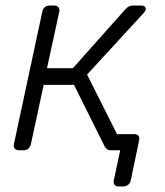

<svg xmlns="http://www.w3.org/2000/svg" viewBox="-20 -540 593 690"><path d="M406 130Q396 130 391.5 124Q387 118 389 108L412 0H382L363 -58H463Q473 -58 477.5 -52Q482 -46 480 -36L450 108Q448 118 440.5 124Q433 130 423 130ZM48 0Q38 0 33 -6Q28 -12 30 -22L132 -498Q134 -508 141 -514Q148 -520 158 -520H175Q185 -520 190 -514Q195 -508 193 -498L149 -295H242L429 -505Q436 -513 442.5 -516.5Q449 -520 458 -520H487Q496 -520 500 -516.5Q504 -513 504 -506Q504 -503 497 -494L293 -272L416 -27Q418 -23 419 -20Q420 -17 419 -14Q418 -7 412 -3.5Q406 0 397 0H379Q370 0 365 -3.5Q360 -7 356 -14L246 -235H137L91 -22Q89 -12 82 -6Q75 0 65 0Z"/></svg>

Font: Rubik Light
Style: Italic
Weight: 300
Italic angle: -12°
Designer: Hubert and Fischer
Foundry: Hubert and Fischer
Version: Version 2.300;gftools[0.9.30]